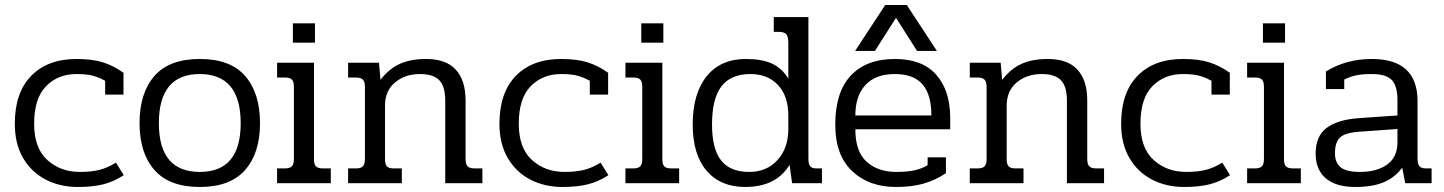

<svg xmlns="http://www.w3.org/2000/svg" viewBox="-20 -730 5753 765"><path d="M39 -237Q39 -361 104.5 -428Q170 -495 285 -495Q348 -495 390.5 -481.5Q433 -468 472 -440V-353H399V-408Q374 -422 349.5 -428.5Q325 -435 285 -435Q211 -435 163.5 -386.5Q116 -338 116 -237Q116 -140 168.5 -92.5Q221 -45 298 -45Q345 -45 377.5 -53.5Q410 -62 442 -82L473 -32Q433 -6 391 4.5Q349 15 290 15Q219 15 162 -14.5Q105 -44 72 -100.5Q39 -157 39 -237Z M536 -239Q536 -359 595 -427Q654 -495 776 -495Q898 -495 957 -427Q1016 -359 1016 -239Q1016 -120 956.5 -52.5Q897 15 776 15Q655 15 595.5 -52.5Q536 -120 536 -239ZM939 -239Q939 -337 898 -386Q857 -435 776 -435Q613 -435 613 -239Q613 -45 776 -45Q939 -45 939 -239Z M1147 -637H1235V-560H1147ZM1084 -59H1116Q1135 -59 1143 -67.5Q1151 -76 1151 -96V-385Q1151 -405 1143 -413Q1135 -421 1116 -421H1084V-480H1231V-95Q1231 -75 1239 -67Q1247 -59 1266 -59H1298V0H1084Z M1367 -59H1399Q1418 -59 1426 -67.5Q1434 -76 1434 -96V-384Q1434 -404 1426 -412.5Q1418 -421 1399 -421H1367V-480H1490L1496 -412Q1530 -456 1573 -475.5Q1616 -495 1678 -495Q1757 -495 1796 -452.5Q1835 -410 1835 -330V-96Q1835 -76 1843 -67.5Q1851 -59 1870 -59H1902V0H1754V-329Q1754 -385 1730.5 -410Q1707 -435 1653 -435Q1594 -435 1554 -401.5Q1514 -368 1514 -309V-96Q1514 -76 1521.5 -67.5Q1529 -59 1548 -59H1581V0H1367Z M1970 -237Q1970 -361 2035.5 -428Q2101 -495 2216 -495Q2279 -495 2321.5 -481.5Q2364 -468 2403 -440V-353H2330V-408Q2305 -422 2280.5 -428.5Q2256 -435 2216 -435Q2142 -435 2094.5 -386.5Q2047 -338 2047 -237Q2047 -140 2099.5 -92.5Q2152 -45 2229 -45Q2276 -45 2308.5 -53.5Q2341 -62 2373 -82L2404 -32Q2364 -6 2322 4.5Q2280 15 2221 15Q2150 15 2093 -14.5Q2036 -44 2003 -100.5Q1970 -157 1970 -237Z M2535 -637H2623V-560H2535ZM2472 -59H2504Q2523 -59 2531 -67.5Q2539 -76 2539 -96V-385Q2539 -405 2531 -413Q2523 -421 2504 -421H2472V-480H2619V-95Q2619 -75 2627 -67Q2635 -59 2654 -59H2686V0H2472Z M2740 -234Q2740 -357 2795.5 -426Q2851 -495 2952 -495Q3015 -495 3055 -477Q3095 -459 3121 -417V-557Q3121 -583 3113.5 -593Q3106 -603 3082 -603H3063V-662H3201V-98Q3201 -76 3208 -67.5Q3215 -59 3233 -59H3255V0H3136L3126 -73Q3097 -27 3053 -6Q3009 15 2949 15Q2851 15 2795.5 -49.5Q2740 -114 2740 -234ZM3121 -216V-269Q3121 -347 3080 -391Q3039 -435 2970 -435Q2892 -435 2854.5 -386Q2817 -337 2817 -234Q2817 -137 2853 -91Q2889 -45 2965 -45Q3035 -45 3078 -92.5Q3121 -140 3121 -216Z M3507 -710H3593L3713 -527H3634L3550 -659L3466 -527H3387ZM3308 -233Q3308 -363 3370 -429Q3432 -495 3546 -495Q3655 -495 3710.5 -432Q3766 -369 3766 -260V-215H3388Q3388 -126 3433 -85.5Q3478 -45 3551 -45Q3596 -45 3624.5 -51.5Q3653 -58 3676 -72V-103H3749V-40Q3707 -12 3660 1.5Q3613 15 3550 15Q3442 15 3375 -48.5Q3308 -112 3308 -233ZM3691 -270Q3691 -353 3655.5 -394Q3620 -435 3545 -435Q3468 -435 3428 -391Q3388 -347 3388 -270Z M3844 -59H3876Q3895 -59 3903 -67.5Q3911 -76 3911 -96V-384Q3911 -404 3903 -412.5Q3895 -421 3876 -421H3844V-480H3967L3973 -412Q4007 -456 4050 -475.5Q4093 -495 4155 -495Q4234 -495 4273 -452.5Q4312 -410 4312 -330V-96Q4312 -76 4320 -67.5Q4328 -59 4347 -59H4379V0H4231V-329Q4231 -385 4207.5 -410Q4184 -435 4130 -435Q4071 -435 4031 -401.5Q3991 -368 3991 -309V-96Q3991 -76 3998.5 -67.5Q4006 -59 4025 -59H4058V0H3844Z M4447 -237Q4447 -361 4512.5 -428Q4578 -495 4693 -495Q4756 -495 4798.5 -481.5Q4841 -468 4880 -440V-353H4807V-408Q4782 -422 4757.5 -428.5Q4733 -435 4693 -435Q4619 -435 4571.5 -386.5Q4524 -338 4524 -237Q4524 -140 4576.5 -92.5Q4629 -45 4706 -45Q4753 -45 4785.5 -53.5Q4818 -62 4850 -82L4881 -32Q4841 -6 4799 4.5Q4757 15 4698 15Q4627 15 4570 -14.5Q4513 -44 4480 -100.5Q4447 -157 4447 -237Z M5012 -637H5100V-560H5012ZM4949 -59H4981Q5000 -59 5008 -67.5Q5016 -76 5016 -96V-385Q5016 -405 5008 -413Q5000 -421 4981 -421H4949V-480H5096V-95Q5096 -75 5104 -67Q5112 -59 5131 -59H5163V0H4949Z M5222 -118Q5222 -188 5266 -220.5Q5310 -253 5391 -259L5548 -270V-332Q5548 -387 5525.5 -411Q5503 -435 5446 -435Q5408 -435 5384 -430Q5360 -425 5336 -413V-375H5263V-445Q5343 -495 5446 -495Q5628 -495 5628 -327V-98Q5628 -77 5635.5 -68Q5643 -59 5660 -59H5684V0H5579L5567 -62Q5537 -22 5492.5 -3.5Q5448 15 5380 15Q5303 15 5262.5 -19.5Q5222 -54 5222 -118ZM5548 -163V-216L5394 -205Q5339 -201 5319 -182Q5299 -163 5299 -119Q5299 -82 5321.5 -63.5Q5344 -45 5398 -45Q5466 -45 5507 -74.5Q5548 -104 5548 -163Z"/></svg>

Font: Pridi Light
Style: Regular
Weight: 300
Version: Version 1.002